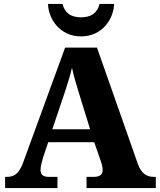

<svg xmlns="http://www.w3.org/2000/svg" viewBox="-20 -956 812 976"><path d="M392 -771C501 -771 558 -861 560 -936H486C475 -888 441 -868 392 -868C343 -868 309 -888 298 -936H224C226 -861 283 -771 392 -771ZM6 0H272V-57H228C197 -57 186 -70 186 -93C186 -110 194 -139 199 -155L225 -233H459L492 -138C495 -129 502 -109 502 -92C502 -65 482 -57 457 -57H420V0H772V-57H761C723 -57 698 -76 681 -122L473 -714H311L97 -128C75 -70 50 -57 15 -57H6ZM246 -299 310 -489C323 -529 336 -568 346 -612C355 -568 368 -526 380 -487L438 -299Z"/></svg>

Font: Noto Serif Malayalam ExtraBold
Style: Regular
Weight: 800
Designer: Indian type Foundry, Jelle Bosma, Monotype Design Team
Foundry: Monotype Imaging Inc.
Version: Version 2.104